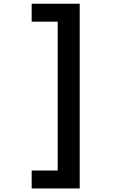

<svg xmlns="http://www.w3.org/2000/svg" viewBox="-20 -828 690 1055"><path d="M418 207.5H154V109H297V-709H154V-807.5H418Z"/></svg>

Font: Trispace Medium
Style: Regular
Weight: 500
Designer: Tyler Finck
Foundry: Etcetera Type Company
Version: Version 1.210; ttfautohint (v1.8.3)